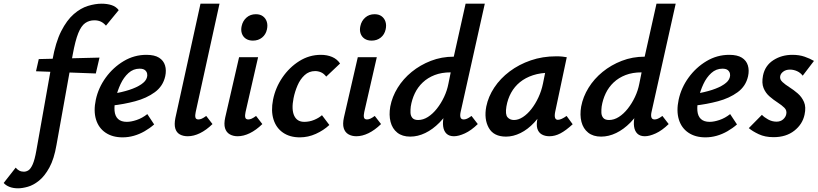

<svg xmlns="http://www.w3.org/2000/svg" viewBox="-161 -731 4433 1040"><path d="M-63 289Q-90 289 -110 281Q-130 273 -141 260L-76 177Q-68 187 -57 193Q-46 199 -32 199Q-19 199 -7 191.5Q5 184 16 159.5Q27 135 36 84L123 -406Q140 -502 170.5 -562Q201 -622 238.5 -654.5Q276 -687 315.5 -699Q355 -711 389 -711Q420 -711 444 -703Q468 -695 482 -676L413 -592Q400 -607 385 -614Q370 -621 350 -621Q322 -621 300.5 -606Q279 -591 263 -551.5Q247 -512 233 -436L145 54Q132 130 106.5 176.5Q81 223 50.5 247.5Q20 272 -10 280.5Q-40 289 -63 289ZM34 -345 49 -411 378 -419 358 -333Z M503 13Q448 13 410.5 -12.5Q373 -38 359 -84Q345 -130 358 -191Q372 -256 412 -311Q452 -366 509 -400Q566 -434 632 -434Q676 -434 700.5 -418.5Q725 -403 733 -376.5Q741 -350 734 -318Q722 -264 677.5 -231.5Q633 -199 571 -182.5Q509 -166 444 -159L449 -223Q499 -231 539 -244Q579 -257 604.5 -274.5Q630 -292 635 -312Q638 -321 636 -332Q634 -343 624.5 -351Q615 -359 595 -359Q561 -359 535 -335.5Q509 -312 492 -275.5Q475 -239 466 -199Q457 -160 459.5 -131Q462 -102 478.5 -86.5Q495 -71 526 -71Q549 -71 579 -81Q609 -91 637 -113L674 -57Q650 -36 622 -20Q594 -4 564 4.5Q534 13 503 13Z M856 7Q831 7 813 -3Q795 -13 788.5 -35Q782 -57 789 -92L925 -711H1028L899 -124Q895 -106 897.5 -95Q900 -84 914 -84Q922 -84 931.5 -88Q941 -92 956 -103L990 -59Q956 -26 922 -9.5Q888 7 856 7Z M1126 7Q1102 7 1083.5 -3.5Q1065 -14 1058 -36.5Q1051 -59 1059 -95L1134 -421H1237L1169 -124Q1165 -106 1167.5 -95Q1170 -84 1184 -84Q1192 -84 1201.5 -88Q1211 -92 1226 -103L1260 -59Q1226 -26 1192 -9.5Q1158 7 1126 7ZM1209 -511Q1186 -511 1170.5 -521.5Q1155 -532 1149 -550Q1143 -568 1148 -590Q1154 -618 1174.5 -636Q1195 -654 1225 -654Q1248 -654 1263 -643Q1278 -632 1284 -613.5Q1290 -595 1285 -572Q1279 -544 1258.5 -527.5Q1238 -511 1209 -511Z M1463 13Q1409 13 1372 -12.5Q1335 -38 1320.5 -84Q1306 -130 1318 -191Q1331 -256 1368.5 -311Q1406 -366 1460 -400Q1514 -434 1577 -434Q1611 -434 1638 -422.5Q1665 -411 1681 -387L1606 -316Q1593 -333 1577.5 -339.5Q1562 -346 1546 -346Q1513 -346 1489 -324Q1465 -302 1450.5 -268Q1436 -234 1429 -199Q1417 -138 1432.5 -104.5Q1448 -71 1487 -71Q1515 -71 1540.5 -81.5Q1566 -92 1583 -107L1623 -54Q1592 -25 1550 -6Q1508 13 1463 13Z M1769 7Q1745 7 1726.5 -3.5Q1708 -14 1701 -36.5Q1694 -59 1702 -95L1777 -421H1880L1812 -124Q1808 -106 1810.5 -95Q1813 -84 1827 -84Q1835 -84 1844.5 -88Q1854 -92 1869 -103L1903 -59Q1869 -26 1835 -9.5Q1801 7 1769 7ZM1852 -511Q1829 -511 1813.5 -521.5Q1798 -532 1792 -550Q1786 -568 1791 -590Q1797 -618 1817.5 -636Q1838 -654 1868 -654Q1891 -654 1906 -643Q1921 -632 1927 -613.5Q1933 -595 1928 -572Q1922 -544 1901.5 -527.5Q1881 -511 1852 -511Z M2061 9Q2018 9 1991 -12.5Q1964 -34 1954.5 -71Q1945 -108 1953 -154Q1963 -207 1993 -255.5Q2023 -304 2069 -341.5Q2115 -379 2173 -401.5Q2231 -424 2297 -424L2361 -711H2465L2334 -124Q2330 -106 2333.5 -95Q2337 -84 2351 -84Q2359 -84 2368.5 -88Q2378 -92 2393 -103L2427 -59Q2391 -24 2357 -8.5Q2323 7 2298 7Q2272 7 2257.5 -7Q2243 -21 2239.5 -46Q2236 -71 2243 -102L2274 -243L2328 -277Q2312 -210 2284 -157Q2256 -104 2219.5 -67Q2183 -30 2142.5 -10.5Q2102 9 2061 9ZM2104 -81Q2131 -81 2157 -97.5Q2183 -114 2205.5 -142.5Q2228 -171 2244.5 -206Q2261 -241 2268 -278L2288 -377L2341 -339H2279Q2231 -339 2193.5 -324.5Q2156 -310 2129 -284.5Q2102 -259 2086 -225.5Q2070 -192 2064 -154Q2062 -138 2062.5 -121Q2063 -104 2072.5 -92.5Q2082 -81 2104 -81Z M2580 9Q2513 9 2486.5 -38.5Q2460 -86 2473 -154Q2484 -208 2516.5 -257Q2549 -306 2599.5 -344Q2650 -382 2714 -404Q2778 -426 2852 -426Q2872 -426 2885 -424.5Q2898 -423 2909 -421L2846 -124Q2838 -82 2861 -82Q2870 -82 2882 -87.5Q2894 -93 2908 -103L2941 -58Q2904 -24 2874.5 -8.5Q2845 7 2815 7Q2791 7 2773.5 -3Q2756 -13 2749.5 -34.5Q2743 -56 2751 -92L2784 -243L2838 -277Q2823 -211 2795.5 -158Q2768 -105 2733 -67.5Q2698 -30 2658.5 -10.5Q2619 9 2580 9ZM2623 -81Q2647 -81 2671.5 -97Q2696 -113 2717.5 -140.5Q2739 -168 2755.5 -203.5Q2772 -239 2780 -278L2800 -377L2855 -334Q2846 -336 2837 -336.5Q2828 -337 2819 -337Q2767 -337 2726 -323.5Q2685 -310 2655.5 -286Q2626 -262 2607.5 -228.5Q2589 -195 2582 -154Q2575 -111 2588 -96Q2601 -81 2623 -81Z M3095 9Q3052 9 3025 -12.5Q2998 -34 2988.5 -71Q2979 -108 2987 -154Q2997 -207 3027 -255.5Q3057 -304 3103 -341.5Q3149 -379 3207 -401.5Q3265 -424 3331 -424L3395 -711H3499L3368 -124Q3364 -106 3367.5 -95Q3371 -84 3385 -84Q3393 -84 3402.5 -88Q3412 -92 3427 -103L3461 -59Q3425 -24 3391 -8.5Q3357 7 3332 7Q3306 7 3291.5 -7Q3277 -21 3273.5 -46Q3270 -71 3277 -102L3308 -243L3362 -277Q3346 -210 3318 -157Q3290 -104 3253.5 -67Q3217 -30 3176.5 -10.5Q3136 9 3095 9ZM3138 -81Q3165 -81 3191 -97.5Q3217 -114 3239.5 -142.5Q3262 -171 3278.5 -206Q3295 -241 3302 -278L3322 -377L3375 -339H3313Q3265 -339 3227.5 -324.5Q3190 -310 3163 -284.5Q3136 -259 3120 -225.5Q3104 -192 3098 -154Q3096 -138 3096.5 -121Q3097 -104 3106.5 -92.5Q3116 -81 3138 -81Z M3660 13Q3605 13 3567.5 -12.5Q3530 -38 3516 -84Q3502 -130 3515 -191Q3529 -256 3569 -311Q3609 -366 3666 -400Q3723 -434 3789 -434Q3833 -434 3857.5 -418.5Q3882 -403 3890 -376.5Q3898 -350 3891 -318Q3879 -264 3834.5 -231.5Q3790 -199 3728 -182.5Q3666 -166 3601 -159L3606 -223Q3656 -231 3696 -244Q3736 -257 3761.5 -274.5Q3787 -292 3792 -312Q3795 -321 3793 -332Q3791 -343 3781.5 -351Q3772 -359 3752 -359Q3718 -359 3692 -335.5Q3666 -312 3649 -275.5Q3632 -239 3623 -199Q3614 -160 3616.5 -131Q3619 -102 3635.5 -86.5Q3652 -71 3683 -71Q3706 -71 3736 -81Q3766 -91 3794 -113L3831 -57Q3807 -36 3779 -20Q3751 -4 3721 4.5Q3691 13 3660 13Z M4029 12Q3983 12 3949 -4Q3915 -20 3895 -37L3966 -109Q3978 -96 3999.5 -84Q4021 -72 4045 -72Q4067 -72 4081 -84.5Q4095 -97 4098 -113Q4102 -133 4088 -147Q4074 -161 4051.5 -175.5Q4029 -190 4007.5 -208.5Q3986 -227 3975 -254Q3964 -281 3972 -322Q3983 -376 4028 -405Q4073 -434 4131 -434Q4168 -434 4197 -424Q4226 -414 4248 -401L4187 -321Q4175 -337 4156.5 -345.5Q4138 -354 4118 -354Q4096 -354 4081.5 -343Q4067 -332 4065 -318Q4062 -301 4077 -287Q4092 -273 4115 -258.5Q4138 -244 4160 -225Q4182 -206 4194 -178.5Q4206 -151 4197 -110Q4186 -58 4141.5 -23Q4097 12 4029 12Z"/></svg>

Font: Ysabeau Office
Style: Bold Italic
Weight: 700
Italic angle: -12°
Designer: Christian Thalmann (Catharsis Fonts)
Version: Version 2.001;gftools[0.9.30]; featfreeze: tnum,lnum,ss02